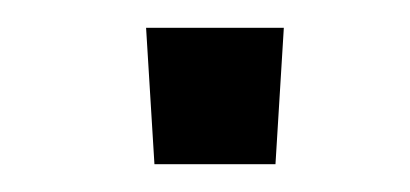

<svg xmlns="http://www.w3.org/2000/svg" viewBox="-20 -118 295 138"><path d="M178 0H91L85 -98H184Z"/></svg>

Font: UN Bangla
Style: Regular
Weight: 400
Designer: Desinged by Rajon, Unicode developed by Rashed (IMGN)
Version: Version 2.001;March 19, 2023;FontCreator 14.0.0.2901 64-bit